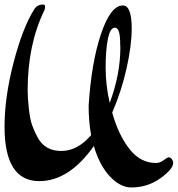

<svg xmlns="http://www.w3.org/2000/svg" viewBox="-20 -770 784 847"><path d="M511 -562Q510 -566 510 -590Q508 -648 487 -648Q466 -648 456 -598.5Q446 -549 446 -472Q446 -395 464 -316Q511 -442 511 -562ZM176 -725Q102 -574 102 -371Q102 -341 107 -293Q112 -245 122 -217Q132 -189 147 -162Q179 -104 250.5 -104Q322 -104 382 -174Q371 -234 371 -303Q383 -494 425.5 -620Q468 -746 522 -746Q561 -746 561 -644Q561 -570 538.5 -469Q516 -368 475 -273Q502 -176 550.5 -113.5Q599 -51 668 -51Q686 -51 702 -63.5Q718 -76 725 -76Q732 -76 738 -68Q744 -60 744 -52Q744 -24 687.5 16.5Q631 57 559 57Q511 57 465 8.5Q419 -40 394 -126Q285 29 153 29Q0 29 0 -211Q0 -341 40 -494.5Q80 -648 131 -729Q144 -750 170 -750Q179 -750 179 -740Q179 -734 176 -725Z"/></svg>

Font: Dr Sugiyama
Style: Regular
Weight: 400
Designer: Alejandro Paul
Foundry: Alejandro Paul
Version: Version 1.000